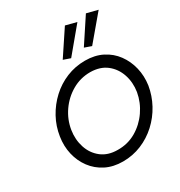

<svg xmlns="http://www.w3.org/2000/svg" viewBox="-224 -1136 1216 1299"><g transform="rotate(-30 383.5 -487.0)"><path d="M402 -771 347 -790 476 -984 561 -962ZM566 -771 512 -790 640 -984 727 -962ZM71 -350Q82 -424 117.5 -489Q153 -554 207 -604Q261 -654 329 -682Q397 -710 474 -710Q550 -710 608 -680.5Q666 -651 703.5 -600Q741 -549 756.5 -484.5Q772 -420 762 -350Q750 -277 714.5 -211.5Q679 -146 624.5 -96Q570 -46 502 -18Q434 10 358 10Q282 10 224 -19.5Q166 -49 128 -100Q90 -151 75 -215.5Q60 -280 71 -350ZM160 -350Q149 -280 169.5 -217Q190 -154 240 -115Q290 -76 366 -76Q444 -75 508.5 -112.5Q573 -150 616.5 -213Q660 -276 673 -350Q684 -421 663 -483.5Q642 -546 592.5 -585Q543 -624 466 -625Q389 -625 324 -587.5Q259 -550 215.5 -487.5Q172 -425 160 -350Z"/></g></svg>

Font: Jost*
Style: Italic
Weight: 400
Italic angle: -10°
Version: Version 3.7